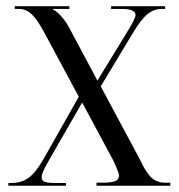

<svg xmlns="http://www.w3.org/2000/svg" viewBox="-20 -595 572 615"><path d="M122.1 -490.2Q98.6 -534.2 80.6 -550.3Q62.5 -566.4 41 -566.4H27.3V-575.2H202.1V-566.4H149.4V-564.5Q160.2 -560.5 174.8 -544.4Q189.5 -528.3 199.2 -510.7L292 -336.9L387.7 -493.2Q414.1 -536.1 414.1 -546.9Q414.1 -566.4 370.1 -566.4H335.9V-575.2H508.8V-566.4H497.1Q473.6 -566.4 453.1 -550.3Q432.6 -534.2 406.2 -490.2L302.7 -318.4L427.7 -85Q448.2 -41 465.8 -25.4Q483.4 -9.8 508.8 -9.8H525.4V0H289.1V-9.8H309.6Q337.9 -9.8 349.6 -15.1Q361.3 -20.5 361.3 -33.2Q361.3 -41 342.8 -81.1L243.2 -266.6L138.7 -85Q113.3 -41 113.3 -28.3Q113.3 -16.6 123 -12.7Q132.8 -8.8 158.2 -8.8H191.4V0H6.8V-8.8H15.6Q47.9 -8.8 70.8 -24.9Q93.8 -41 119.1 -85L232.4 -285.2Z"/></svg>

Font: FoglihtenNo07
Style: Regular
Weight: 500
Designer: gluk (gluksza@wp.pl)
Foundry: gluk (gluksza@wp.pl)
Version: Version 0.871